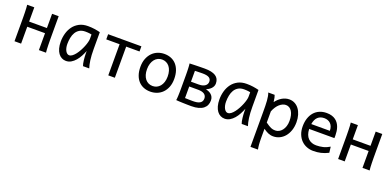

<svg xmlns="http://www.w3.org/2000/svg" viewBox="-1 -1372 5040 2476"><g transform="rotate(20 2518.5 -134.5)"><path d="M85.4 -258.8Q85.4 -294.4 85.2 -329.1Q85 -363.8 84.2 -394.8Q83.5 -425.8 82 -452.4Q80.6 -479 78.1 -498H175.8V-302.7H419.9V-498H510.3V-239.3Q510.3 -203.6 510.5 -168.9Q510.7 -134.3 511.5 -103Q512.2 -71.8 513.7 -45.4Q515.1 -19 517.6 0H419.9V-231.9H175.8V0H85.4Z M988.8 -420.9Q982.9 -422.4 975.6 -423.8Q968.3 -425.3 958.3 -426.5Q948.2 -427.7 934.8 -428.7Q921.4 -429.7 903.3 -429.7Q855.5 -429.7 823.5 -410.4Q791.5 -391.1 772.5 -359.1Q753.4 -327.1 745.4 -285.6Q737.3 -244.1 737.3 -200.2Q737.3 -171.9 742.9 -148.2Q748.5 -124.5 758.3 -107.2Q768.1 -89.8 780.8 -80.3Q793.5 -70.8 808.1 -70.8Q829.6 -70.8 851.3 -87.4Q873 -104 893.1 -130.1Q913.1 -156.2 930.7 -188.7Q948.2 -221.2 961.2 -253.2Q974.1 -285.2 981.4 -313.5Q988.8 -341.8 988.8 -358.9ZM1025.4 0Q1020 -11.7 1015.9 -32.2Q1011.7 -52.7 1009 -75.9Q1006.3 -99.1 1004.9 -122.1Q1003.4 -145 1003.4 -161.1V-200.2Q988.8 -162.1 968.5 -124.3Q948.2 -86.4 922.1 -56.2Q896 -25.9 863.8 -6.8Q831.5 12.2 793.5 12.2Q762.7 12.2 735.8 -1.5Q709 -15.1 689.2 -42Q669.4 -68.8 658.2 -108.6Q647 -148.4 647 -200.2Q647 -258.3 662.6 -313.7Q678.2 -369.1 710.4 -412.4Q742.7 -455.6 792.5 -481.7Q842.3 -507.8 910.6 -507.8Q958 -507.8 1000 -501.7Q1042 -495.6 1079.1 -485.8V-258.8Q1079.1 -166.5 1087.9 -103.8Q1096.7 -41 1110.8 0Z M1645.5 -427.2H1462.4V0H1372.1V-427.2H1189V-498H1645.5Z M1814 -246.6Q1814 -204.1 1824.2 -170.4Q1834.5 -136.7 1853.3 -113.5Q1872.1 -90.3 1897.9 -78.1Q1923.8 -65.9 1955.6 -65.9Q1984.9 -65.9 2010.7 -78.1Q2036.6 -90.3 2055.9 -113.5Q2075.2 -136.7 2086.2 -170.4Q2097.2 -204.1 2097.2 -246.6Q2097.2 -289.6 2086.9 -323.5Q2076.7 -357.4 2057.9 -381.1Q2039.1 -404.8 2012.9 -417.2Q1986.8 -429.7 1955.6 -429.7Q1925.8 -429.7 1899.9 -417.2Q1874 -404.8 1855 -381.1Q1835.9 -357.4 1825 -323.5Q1814 -289.6 1814 -246.6ZM1723.6 -246.6Q1723.6 -309.6 1742.7 -358.2Q1761.7 -406.7 1793.9 -440.2Q1826.2 -473.6 1869.1 -490.7Q1912.1 -507.8 1960.4 -507.8Q2010.7 -507.8 2052.5 -490.7Q2094.2 -473.6 2124.3 -440.2Q2154.3 -406.7 2170.9 -358.2Q2187.5 -309.6 2187.5 -246.6Q2187.5 -183.6 2168.5 -135.3Q2149.4 -86.9 2117.2 -54.2Q2085 -21.5 2042 -4.6Q1999 12.2 1950.7 12.2Q1900.4 12.2 1858.6 -4.6Q1816.9 -21.5 1786.9 -54.2Q1756.8 -86.9 1740.2 -135.3Q1723.6 -183.6 1723.6 -246.6Z M2402.3 -63.5Q2407.2 -63.5 2419.7 -63Q2432.1 -62.5 2447.8 -62Q2463.4 -61.5 2480.7 -61.3Q2498 -61 2512.2 -61Q2539.6 -61 2563 -64.9Q2586.4 -68.8 2603.3 -78.1Q2620.1 -87.4 2629.6 -103Q2639.2 -118.7 2639.2 -141.6Q2639.2 -181.2 2609.9 -201.7Q2580.6 -222.2 2524.4 -222.2H2402.3ZM2727.1 -146.5Q2727.1 -113.8 2715.3 -85.7Q2703.6 -57.6 2678 -36.9Q2652.3 -16.1 2611.3 -4.4Q2570.3 7.3 2512.2 7.3Q2486.3 7.3 2455.3 6.6Q2424.3 5.9 2395 4.9Q2365.7 3.9 2341.6 2.7Q2317.4 1.5 2304.7 0Q2306.6 -10.3 2307.9 -26.4Q2309.1 -42.5 2310.1 -63Q2311 -83.5 2311.5 -107.2Q2312 -130.9 2312 -156.2V-341.8Q2312 -366.7 2311.5 -391.4Q2311 -416 2310.1 -437.3Q2309.1 -458.5 2307.9 -475.6Q2306.6 -492.7 2304.7 -502.9Q2315.9 -503.4 2341.6 -504.4Q2367.2 -505.4 2397.9 -506.1Q2428.7 -506.8 2459.7 -507.3Q2490.7 -507.8 2512.2 -507.8Q2611.8 -507.8 2662.1 -475.6Q2712.4 -443.4 2712.4 -376Q2712.4 -354.5 2704.1 -336.7Q2695.8 -318.8 2682.1 -304.9Q2668.5 -291 2651.6 -280.5Q2634.8 -270 2617.2 -263.7Q2636.7 -258.3 2656.2 -250Q2675.8 -241.7 2691.7 -228Q2707.5 -214.4 2717.3 -194.6Q2727.1 -174.8 2727.1 -146.5ZM2402.3 -288.1H2509.8Q2539.1 -288.1 2560.5 -294.4Q2582 -300.8 2596.4 -311.8Q2610.8 -322.8 2617.7 -337.4Q2624.5 -352.1 2624.5 -368.7Q2624.5 -404.3 2596.7 -421.9Q2568.8 -439.5 2507.3 -439.5Q2497.6 -439.5 2481.9 -439.2Q2466.3 -439 2450.4 -438.5Q2434.6 -438 2421.1 -437.7Q2407.7 -437.5 2402.3 -437Z M3166.5 -420.9Q3160.6 -422.4 3153.3 -423.8Q3146 -425.3 3136 -426.5Q3126 -427.7 3112.5 -428.7Q3099.1 -429.7 3081.1 -429.7Q3033.2 -429.7 3001.2 -410.4Q2969.2 -391.1 2950.2 -359.1Q2931.2 -327.1 2923.1 -285.6Q2915 -244.1 2915 -200.2Q2915 -171.9 2920.7 -148.2Q2926.3 -124.5 2936 -107.2Q2945.8 -89.8 2958.5 -80.3Q2971.2 -70.8 2985.8 -70.8Q3007.3 -70.8 3029.1 -87.4Q3050.8 -104 3070.8 -130.1Q3090.8 -156.2 3108.4 -188.7Q3126 -221.2 3138.9 -253.2Q3151.9 -285.2 3159.2 -313.5Q3166.5 -341.8 3166.5 -358.9ZM3203.1 0Q3197.8 -11.7 3193.6 -32.2Q3189.5 -52.7 3186.8 -75.9Q3184.1 -99.1 3182.6 -122.1Q3181.2 -145 3181.2 -161.1V-200.2Q3166.5 -162.1 3146.2 -124.3Q3126 -86.4 3099.9 -56.2Q3073.7 -25.9 3041.5 -6.8Q3009.3 12.2 2971.2 12.2Q2940.4 12.2 2913.6 -1.5Q2886.7 -15.1 2866.9 -42Q2847.2 -68.8 2835.9 -108.6Q2824.7 -148.4 2824.7 -200.2Q2824.7 -258.3 2840.3 -313.7Q2856 -369.1 2888.2 -412.4Q2920.4 -455.6 2970.2 -481.7Q3020 -507.8 3088.4 -507.8Q3135.7 -507.8 3177.7 -501.7Q3219.7 -495.6 3256.8 -485.8V-258.8Q3256.8 -166.5 3265.6 -103.8Q3274.4 -41 3288.6 0Z M3501 -127Q3525.9 -109.4 3544.2 -97.9Q3562.5 -86.4 3577.6 -79.8Q3592.8 -73.2 3606.7 -70.8Q3620.6 -68.4 3637.7 -68.4Q3663.6 -68.4 3687.3 -80.6Q3710.9 -92.8 3729.2 -116Q3747.6 -139.2 3758.5 -172.1Q3769.5 -205.1 3769.5 -246.6Q3769.5 -287.1 3762 -320.1Q3754.4 -353 3739.7 -376.2Q3725.1 -399.4 3704.3 -412.1Q3683.6 -424.8 3657.2 -424.8Q3636.2 -424.8 3614.3 -415.5Q3592.3 -406.2 3571.5 -388.2Q3550.8 -370.1 3532.7 -343Q3514.6 -315.9 3501 -280.8ZM3410.6 -236.8Q3410.6 -282.2 3409.9 -321Q3409.2 -359.9 3406.7 -392.3Q3404.3 -424.8 3399.4 -451.2Q3394.5 -477.5 3386.2 -498H3474.1Q3479.5 -485.4 3484.9 -462.2Q3490.2 -439 3493.7 -405.3Q3510.7 -427.7 3531 -446.8Q3551.3 -465.8 3574 -479.2Q3596.7 -492.7 3621.8 -500.2Q3647 -507.8 3674.3 -507.8Q3715.8 -507.8 3750.2 -489.5Q3784.7 -471.2 3808.8 -438.2Q3833 -405.3 3846.4 -360.1Q3859.9 -314.9 3859.9 -261.2Q3859.9 -198.7 3842.3 -148.2Q3824.7 -97.7 3794.7 -62Q3764.6 -26.4 3724.1 -7.1Q3683.6 12.2 3637.7 12.2Q3618.2 12.2 3600.8 8.3Q3583.5 4.4 3567.1 -2.4Q3550.8 -9.3 3534.7 -19.3Q3518.6 -29.3 3501 -41.5V73.2Q3501 102.5 3501.7 126.2Q3502.4 149.9 3503.9 169.9Q3505.4 189.9 3507.8 206.8Q3510.3 223.6 3513.2 239.3H3410.6Z M4043 -236.8Q4044.4 -193.8 4056.4 -162.1Q4068.4 -130.4 4089.1 -109.6Q4109.9 -88.9 4137.9 -78.6Q4166 -68.4 4199.2 -68.4Q4246.6 -68.4 4292 -79.1Q4337.4 -89.8 4382.3 -117.2L4392.1 -36.6Q4366.2 -23.4 4341.3 -14.2Q4316.4 -4.9 4291.5 1Q4266.6 6.8 4241 9.5Q4215.3 12.2 4187 12.2Q4140.1 12.2 4097.7 -4.2Q4055.2 -20.5 4022.9 -52.5Q3990.7 -84.5 3971.7 -131.8Q3952.6 -179.2 3952.6 -241.7Q3952.6 -302.2 3969 -351.3Q3985.4 -400.4 4015.6 -435.3Q4045.9 -470.2 4089.4 -489Q4132.8 -507.8 4187 -507.8Q4227.1 -507.8 4257.8 -498.3Q4288.6 -488.8 4311 -471.9Q4333.5 -455.1 4348.6 -432.6Q4363.8 -410.2 4372.8 -384.3Q4381.8 -358.4 4385.7 -330.3Q4389.6 -302.2 4389.6 -274.9V-255.9Q4389.6 -243.7 4389.2 -236.8ZM4301.8 -305.2Q4301.8 -336.4 4292.7 -360.6Q4283.7 -384.8 4267.3 -401.4Q4251 -418 4228.5 -426.3Q4206.1 -434.6 4179.7 -434.6Q4126 -434.6 4091.8 -403.1Q4057.6 -371.6 4046.9 -305.2Z M4526.4 -258.8Q4526.4 -294.4 4526.1 -329.1Q4525.9 -363.8 4525.1 -394.8Q4524.4 -425.8 4522.9 -452.4Q4521.5 -479 4519 -498H4616.7V-302.7H4860.8V-498H4951.2V-239.3Q4951.2 -203.6 4951.4 -168.9Q4951.7 -134.3 4952.4 -103Q4953.1 -71.8 4954.6 -45.4Q4956.1 -19 4958.5 0H4860.8V-231.9H4616.7V0H4526.4Z"/></g></svg>

Font: Andika Cyr
Style: Regular
Weight: 400
Designer: Victor Gaultney, Annie Olsen, Julie Remington, Don Collingsworth, Eric Hays, Becca Hirsbrunner
Foundry: SIL International
Version: Version 5.000